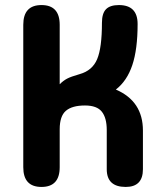

<svg xmlns="http://www.w3.org/2000/svg" viewBox="-20 -731 635 759"><path d="M477 8Q402 8 402 -62V-217Q402 -265 382.5 -289.5Q363 -314 316 -314Q265 -314 240.5 -293Q216 -272 216 -220V-70Q216 8 144 8Q72 8 72 -70V-633Q72 -711 144 -711Q216 -711 216 -633V-398Q230 -412 245 -420Q260 -428 295 -438Q345 -452 364 -497Q383 -542 383 -641Q383 -678 399 -694.5Q415 -711 450 -711Q524 -711 524 -636Q524 -536 503 -473.5Q482 -411 438 -377Q545 -331 545 -215V-62Q545 8 477 8Z"/></svg>

Font: Madimi One
Style: Regular
Weight: 400
Designer: Taurai Valerie Mtake, Mirko Velimirovic
Foundry: TaVaTake
Version: Version 1.000; ttfautohint (v1.8.4.7-5d5b)